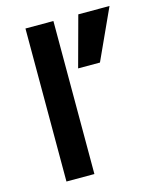

<svg xmlns="http://www.w3.org/2000/svg" viewBox="-113 -830 749 909"><g transform="rotate(-15 262.0 -375.0)"><path d="M99 0V-750H236V0ZM398 -503H291L358 -750H511Z"/></g></svg>

Font: M PLUS 1p
Style: Bold
Weight: 700
Version: Version 1.062